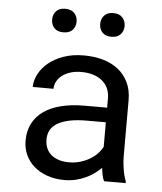

<svg xmlns="http://www.w3.org/2000/svg" viewBox="-53 -779 706 836"><g transform="rotate(5 300.0 -361.5)"><path d="M432.1 0Q426.8 -10.3 423.6 -25.6Q420.4 -41 418.9 -57.6Q405.3 -43.9 388.4 -31.7Q371.6 -19.5 351.3 -10.3Q331.1 -1 308.1 4.4Q285.2 9.8 259.3 9.8Q217.3 9.8 183.3 -2.4Q149.4 -14.6 125.7 -35.4Q102.1 -56.2 89.1 -84.7Q76.2 -113.3 76.2 -146.5Q76.2 -189.9 93.5 -222.7Q110.8 -255.4 142.6 -277.1Q174.3 -298.8 219 -309.6Q263.7 -320.3 318.8 -320.3H417.5V-361.8Q417.5 -385.7 408.7 -404.8Q399.9 -423.8 383.8 -437.3Q367.7 -450.7 344.5 -458Q321.3 -465.3 292.5 -465.3Q265.6 -465.3 244.4 -458.5Q223.1 -451.7 208.5 -440.4Q193.8 -429.2 185.8 -413.8Q177.7 -398.4 177.7 -381.8H86.9Q87.4 -410.6 101.8 -438.5Q116.2 -466.3 143.3 -488.5Q170.4 -510.7 209.2 -524.4Q248 -538.1 297.4 -538.1Q342.3 -538.1 380.9 -527.1Q419.4 -516.1 447.5 -493.9Q475.6 -471.7 491.7 -438.5Q507.8 -405.3 507.8 -360.8V-115.2Q507.8 -88.9 512.7 -59.3Q517.6 -29.8 526.4 -7.8V0ZM272.5 -68.8Q298.8 -68.8 321.8 -75.7Q344.7 -82.5 363.5 -93.8Q382.3 -105 396 -119.4Q409.7 -133.8 417.5 -149.4V-256.3H333.5Q254.4 -256.3 210.4 -232.9Q166.5 -209.5 166.5 -159.2Q166.5 -139.6 173.1 -123Q179.7 -106.4 192.9 -94.5Q206.1 -82.5 226.1 -75.7Q246.1 -68.8 272.5 -68.8ZM145.5 -681.6Q145.5 -703.6 158.9 -718.5Q172.4 -733.4 198.7 -733.4Q225.1 -733.4 238.8 -718.5Q252.4 -703.6 252.4 -681.6Q252.4 -659.7 238.8 -645Q225.1 -630.4 198.7 -630.4Q172.4 -630.4 158.9 -645Q145.5 -659.7 145.5 -681.6ZM355.5 -680.7Q355.5 -702.6 368.9 -717.8Q382.3 -732.9 408.7 -732.9Q435.1 -732.9 448.7 -717.8Q462.4 -702.6 462.4 -680.7Q462.4 -659.2 448.7 -644.3Q435.1 -629.4 408.7 -629.4Q382.3 -629.4 368.9 -644.3Q355.5 -659.2 355.5 -680.7Z"/></g></svg>

Font: TypoPRO Roboto Mono
Style: Regular
Weight: 400
Designer: Google
Version: Version 2.000986; 2015; ttfautohint (v1.3)